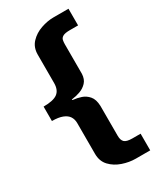

<svg xmlns="http://www.w3.org/2000/svg" viewBox="-219 -800 874 1038"><g transform="rotate(-30 218.0 -281.0)"><path d="M306 161Q266 161 224.8 147Q183.5 133 155.8 103.8Q128 74.5 128 28V-164Q128 -187.5 116.8 -205Q105.5 -222.5 80.5 -232.2Q55.5 -242 15 -242V-332Q76.5 -332 102.2 -351.2Q128 -370.5 128 -414V-591Q128 -636.5 155.8 -665.8Q183.5 -695 224 -709Q264.5 -723 303 -723H396V-619H345Q314 -619 301 -611.5Q288 -604 285.5 -592Q283 -580 283 -567V-382Q281.5 -349 263.5 -329.8Q245.5 -310.5 220.2 -301.5Q195 -292.5 172 -290Q166 -289.5 165.8 -287.2Q165.5 -285 172 -284Q194.5 -282 219.8 -273.8Q245 -265.5 263.2 -244.2Q281.5 -223 283 -182V5Q283 32.5 296 44.8Q309 57 345 57H396V161Z"/></g></svg>

Font: Public Sans Thin Black
Style: Regular
Weight: 900
Version: Version 2.001